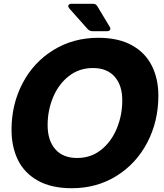

<svg xmlns="http://www.w3.org/2000/svg" viewBox="-20 -979 866 1016"><path d="M41 -292Q41 -427 99.5 -538.5Q158 -650 263 -714.5Q368 -779 500 -779Q607 -779 678 -739.5Q749 -700 783.5 -631Q818 -562 818 -473Q818 -337 759.5 -225Q701 -113 596.5 -48Q492 17 360 17Q252 17 180.5 -23Q109 -63 75 -132.5Q41 -202 41 -292ZM627 -448Q627 -528 586.5 -573.5Q546 -619 472 -619Q399 -619 344.5 -576.5Q290 -534 261 -464.5Q232 -395 232 -317Q232 -236 272.5 -189.5Q313 -143 388 -143Q461 -143 515 -186Q569 -229 598 -299Q627 -369 627 -448ZM469 -814Q455 -814 444 -825L347 -934Q341 -942 341 -947Q341 -952 345.5 -955.5Q350 -959 358 -959H471Q488 -959 495 -946L560 -838Q564 -833 564 -826Q564 -821 559.5 -817.5Q555 -814 547 -814Z"/></svg>

Font: Open Sauce Two Black Italic
Style: Regular
Weight: 900
Italic angle: -10°
Designer: Alfredo Marco Pradil
Foundry: Creative Sauce Fz LLC
Version: Version 1.477